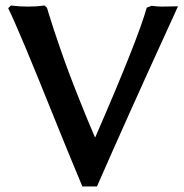

<svg xmlns="http://www.w3.org/2000/svg" viewBox="-20 -669 671 699"><path d="M514.2 -641.1 532.2 -647.9Q550.8 -645 571.8 -645Q575.7 -645 597.9 -645.5Q620.1 -646 627.9 -646Q623 -635.3 612.1 -610.8Q601.1 -586.4 596.2 -576.2Q441.4 -237.8 333 9.8H279.8Q224.1 -123.5 172.9 -251Q48.8 -560.1 9.8 -639.2L20 -648.9Q50.8 -645 82 -645Q114.3 -645 142.1 -648.9L150.9 -641.1Q150.9 -640.6 159.7 -612.3Q168.5 -584 175.8 -561.5Q183.1 -539.1 199 -493.2Q214.8 -447.3 231.4 -403.1Q248 -358.9 273.2 -295.9Q298.3 -232.9 326.2 -168Q326.7 -169.4 328.1 -172.4Q329.6 -175.3 330.1 -176.8Q482.4 -526.9 514.2 -641.1Z"/></svg>

Font: Linear Smooth
Style: Bold
Weight: 700
Designer: Philipp H. Poll, Flanker
Foundry: Philipp H. Poll, reworked by Flanker
Version: Version 1.061 | FøM Fix